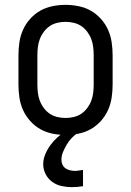

<svg xmlns="http://www.w3.org/2000/svg" viewBox="-20 -548 540 791"><path d="M250 8Q223 8 196 2.5Q169 -3 146 -16Q123 -29 104.5 -49.5Q86 -70 75 -94.5Q64 -119 60 -146Q56 -173 56 -200V-320Q56 -347 60 -374Q64 -401 75 -425.5Q86 -450 104.5 -470.5Q123 -491 146 -504Q169 -517 196 -522.5Q223 -528 250 -528Q277 -528 304 -522.5Q331 -517 354 -504Q377 -491 395.5 -470.5Q414 -450 425 -425.5Q436 -401 440 -374Q444 -347 444 -320V-200Q444 -173 440 -146Q436 -119 425 -94.5Q414 -70 395.5 -49.5Q377 -29 354 -16Q331 -3 304 2.5Q277 8 250 8ZM250 -62Q267 -62 284 -66Q301 -70 315 -79.5Q329 -89 339.5 -103Q350 -117 356 -133Q362 -149 364 -166Q366 -183 366 -200V-320Q366 -337 364 -354Q362 -371 356 -387Q350 -403 339.5 -417Q329 -431 315 -440.5Q301 -450 284 -454Q267 -458 250 -458Q233 -458 216 -454Q199 -450 185 -440.5Q171 -431 160.5 -417Q150 -403 144 -387Q138 -371 136 -354Q134 -337 134 -320V-200Q134 -183 136 -166Q138 -149 144 -133Q150 -117 160.5 -103Q171 -89 185 -79.5Q199 -70 216 -66Q233 -62 250 -62ZM276 223Q255 223 234 218.5Q213 214 195.5 201.5Q178 189 168 169.5Q158 150 158 129Q158 108 166.5 87.5Q175 67 188 49.5Q201 32 217 17.5Q233 3 252 -8H300V0Q286 9 274.5 21.5Q263 34 254.5 48.5Q246 63 239.5 78.5Q233 94 233 111Q233 121 237.5 130.5Q242 140 250 145.5Q258 151 268.5 153.5Q279 156 289 156Q297 156 305.5 154.5Q314 153 322 152V219Q311 221 299.5 222Q288 223 276 223Z"/></svg>

Font: Iosevka Algr
Style: Regular
Weight: 400
Monospace: yes
Designer: Belleve Invis
Foundry: Belleve Invis
Version: Version 26.0.2; ttfautohint (v1.8.3)